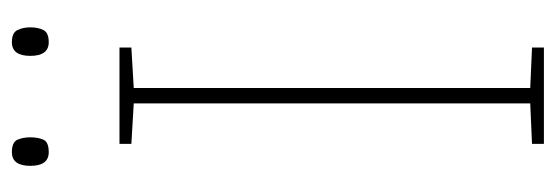

<svg xmlns="http://www.w3.org/2000/svg" viewBox="-326 -609 935 323"><g transform="rotate(-90 141.5 -447.5)"><path d="M223 0H61V-20L129 -23V-690L61 -694V-714H223V-694L155 -690V-23L223 -20ZM209 -864Q209 -833 232 -833Q248 -833 252.5 -842Q257 -851 257 -864Q257 -876 252.5 -885.5Q248 -895 232 -895Q209 -895 209 -864ZM24 -864Q24 -833 47 -833Q64 -833 68 -842Q72 -851 72 -864Q72 -876 68 -885.5Q64 -895 47 -895Q24 -895 24 -864Z"/></g></svg>

Font: Noto Sans UI Thin
Style: Regular
Weight: 250
Designer: Monotype Design Team
Foundry: Monotype Imaging Inc.
Version: Version 1.901